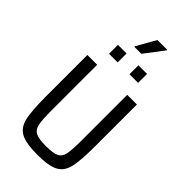

<svg xmlns="http://www.w3.org/2000/svg" viewBox="-324 -1168 1261 1261"><g transform="rotate(45 306.5 -537.5)"><path d="M76 -301V-688H167V-265Q167 -175 175 -138Q183 -101 211 -86.5Q239 -72 307 -72Q375 -72 403 -86.5Q431 -101 438.5 -138Q446 -175 446 -265V-688H536V-301Q536 -167 521.5 -105Q507 -43 459.5 -17.5Q412 8 307 8Q201 8 153.5 -17.5Q106 -43 91 -105Q76 -167 76 -301ZM171 -794V-877H251V-794ZM361 -794V-877H441V-794ZM256 -944V-949L332 -1083H423V-1078L321 -944Z"/></g></svg>

Font: Saira Semi Condensed
Style: Regular
Weight: 400
Width: 4
Designer: Hector Gatti with collaboration of the Omnibus-Type team
Foundry: Omnibus-Type
Version: Version 1.001; ttfautohint (v1.8)